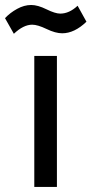

<svg xmlns="http://www.w3.org/2000/svg" viewBox="-56 -742 363 762"><path d="M169.9 -520V0H80.1V-520ZM287.1 -655.8Q239.3 -609.9 190.9 -609.9Q164.1 -609.9 128.7 -627Q93.3 -644 71.8 -644Q37.1 -644 -1 -607.9L-36.1 -669.9Q-16.1 -691.4 12 -706.8Q40 -722.2 67.9 -722.2Q93.8 -722.2 128.4 -705.1Q163.1 -688 183.1 -688Q218.8 -688 252 -719.2Z"/></svg>

Font: ABeeZee
Style: Regular
Weight: 400
Designer: Anja Meiners
Foundry: Anja Meiners
Version: Version 1.002